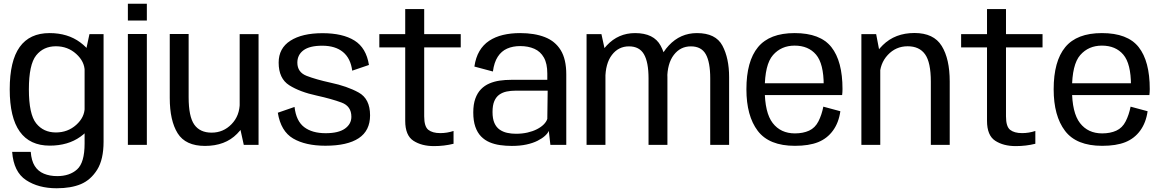

<svg xmlns="http://www.w3.org/2000/svg" viewBox="-20 -775 6220 1027"><path d="M283 232Q360 232 412.8 209.8Q465.5 187.5 499.8 132.8Q534 78 534 -17V-592.5H458.5L432.5 -471.5V-7.5Q432.5 95 392.5 131Q352.5 167 286 167Q246 167 214.8 154Q183.5 141 165.8 112.8Q148 84.5 144.5 37.5H45Q53 144.5 119.2 188.2Q185.5 232 283 232ZM246 4Q343.5 4 410.2 -43.8Q477 -91.5 477 -146L433 -200Q433 -148 387.8 -107.2Q342.5 -66.5 279 -66.5Q212.5 -66.5 173.5 -115.2Q134.5 -164 134.5 -297Q134.5 -430 173.5 -478.8Q212.5 -527.5 279 -527.5Q342.5 -527.5 387.8 -486.5Q433 -445.5 433 -394L476.5 -445.5Q476.5 -498 409.5 -548Q342.5 -598 245 -598Q138.5 -598 85.2 -523.5Q32 -449 32 -297.5Q32 -146 85.8 -71Q139.5 4 246 4Z M664 0H765.5V-593H664ZM664 -755V-665H765.5V-755Z M1284 0H1363V-592.5H1262V-100ZM989 -593H888V-251Q888 -130 930.2 -62.2Q972.5 5.5 1076.5 5.5Q1184.5 5.5 1248 -59.2Q1311.5 -124 1311.5 -196.5L1262.5 -226Q1262.5 -156 1218.5 -110.8Q1174.5 -65.5 1112 -65.5Q1049.5 -65.5 1019.2 -108.5Q989 -151.5 989 -255Z M1720.5 4.5Q1838 4.5 1898.8 -35.8Q1959.5 -76 1959.5 -158Q1959.5 -246.5 1898.2 -280.2Q1837 -314 1747 -333Q1670 -350 1620.2 -369.2Q1570.5 -388.5 1570.5 -440Q1570.5 -481.5 1603.2 -506Q1636 -530.5 1703.5 -530.5Q1773.5 -530.5 1814.5 -496.8Q1855.5 -463 1864 -397L1953.5 -427.5Q1939 -519 1876 -558.2Q1813 -597.5 1705 -597.5Q1596 -597.5 1533.2 -557.2Q1470.5 -517 1470.5 -440Q1470.5 -355 1527.2 -319Q1584 -283 1675 -263.5Q1754 -246 1806.8 -226.5Q1859.5 -207 1859.5 -150.5Q1859.5 -111.5 1825 -87Q1790.5 -62.5 1722 -62.5Q1649.5 -62.5 1606.8 -95.2Q1564 -128 1555.5 -203L1466 -172Q1482 -73 1548 -34.2Q1614 4.5 1720.5 4.5Z M2301 6.5Q2356 6.5 2406 -6V-74.5Q2371.5 -63 2335 -63Q2293.5 -63 2271.2 -80.5Q2249 -98 2249 -152.5V-521.5H2444.5V-592.5H2249V-726.5H2147.5V-592.5H2009V-521.5H2147.5V-128.5Q2147.5 -50.5 2191.5 -22Q2235.5 6.5 2301 6.5Z M2717.5 5.5Q2761.5 5.5 2796 -2Q2830.5 -9.5 2855.2 -22Q2880 -34.5 2895.2 -48.5Q2910.5 -62.5 2915.5 -75L2924 0H3009V-377Q3009 -458.5 2979.2 -506.8Q2949.5 -555 2894.2 -576.5Q2839 -598 2762 -598Q2712 -598 2670.2 -588Q2628.5 -578 2596.5 -556.8Q2564.5 -535.5 2544.5 -501.5Q2524.5 -467.5 2517.5 -419L2616.5 -392.5Q2623 -441.5 2642.5 -471.5Q2662 -501.5 2692.5 -515Q2723 -528.5 2762.5 -528.5Q2805.5 -528.5 2838.2 -514Q2871 -499.5 2889.2 -467.2Q2907.5 -435 2907.5 -381.5V-348H2714Q2682.5 -348 2653 -343.8Q2623.5 -339.5 2597.8 -328.5Q2572 -317.5 2552.8 -297.8Q2533.5 -278 2522.5 -247.5Q2511.5 -217 2511.5 -173.5Q2511.5 -128.5 2522.5 -97Q2533.5 -65.5 2553.2 -45.2Q2573 -25 2599 -14Q2625 -3 2655.2 1.2Q2685.5 5.5 2717.5 5.5ZM2739.5 -59.5Q2715 -59.5 2692.5 -64.5Q2670 -69.5 2652.2 -82Q2634.5 -94.5 2624.5 -117.2Q2614.5 -140 2614.5 -176Q2614.5 -212 2624.2 -234.5Q2634 -257 2651.2 -269Q2668.5 -281 2690.5 -285.5Q2712.5 -290 2737 -290H2909.5L2907.5 -139Q2902.5 -123.5 2888.2 -109.2Q2874 -95 2852 -83.8Q2830 -72.5 2801.5 -66Q2773 -59.5 2739.5 -59.5Z M3117.5 0H3218.5V-494L3197 -592.5H3117.5ZM3449 0H3550V-362.5Q3550 -463 3513.8 -530.5Q3477.5 -598 3377 -598Q3287.5 -598 3225.8 -532.2Q3164 -466.5 3164 -379.5L3218 -353Q3218 -435 3253 -481Q3288 -527 3344.5 -527Q3400 -527 3424.5 -484.8Q3449 -442.5 3449 -355.5ZM3779 0H3880V-362.5Q3880 -463.5 3844.2 -530.8Q3808.5 -598 3708 -598Q3619 -598 3557.2 -531.5Q3495.5 -465 3495.5 -379.5L3549 -353Q3549 -435 3584 -481Q3619 -527 3675.5 -527Q3731.5 -527 3755.2 -484.8Q3779 -442.5 3779 -355.5Z M4232 5V-61.5Q4156 -61.5 4113.2 -116.8Q4070.5 -172 4070.5 -297.5Q4070.5 -430 4114.8 -480.5Q4159 -531 4230.5 -531Q4304 -531 4345 -482.8Q4386 -434.5 4386 -318.5L4391.5 -329.5H4059.5V-266.5H4484.5Q4486.5 -281.5 4486.5 -299Q4486.5 -447.5 4427.2 -522.8Q4368 -598 4230.5 -598Q4096.5 -598 4034.5 -522.8Q3972.5 -447.5 3972.5 -297.5Q3972.5 -155 4033.2 -75Q4094 5 4232 5ZM4232 -61.5V5Q4307 5 4355.8 -14.5Q4404.5 -34 4435.5 -76.5Q4466.5 -119 4475 -180L4384 -204.5Q4375.5 -161 4357.8 -126Q4340 -91 4307.8 -76.2Q4275.5 -61.5 4232 -61.5Z M4587.5 0H4688.5V-477.5L4666.5 -592.5H4587.5ZM4959 0H5060V-339Q5060 -460 5017.2 -529.2Q4974.5 -598.5 4871.5 -598.5Q4768 -598.5 4702.2 -533.8Q4636.5 -469 4636.5 -396.5L4685.5 -365Q4685.5 -435 4728.8 -481.2Q4772 -527.5 4835 -527.5Q4897.5 -527.5 4928.2 -484.5Q4959 -441.5 4959 -338Z M5413 6.5Q5468 6.5 5518 -6V-74.5Q5483.5 -63 5447 -63Q5405.5 -63 5383.2 -80.5Q5361 -98 5361 -152.5V-521.5H5556.5V-592.5H5361V-726.5H5259.5V-592.5H5121V-521.5H5259.5V-128.5Q5259.5 -50.5 5303.5 -22Q5347.5 6.5 5413 6.5Z M5875.5 5V-61.5Q5799.5 -61.5 5756.8 -116.8Q5714 -172 5714 -297.5Q5714 -430 5758.2 -480.5Q5802.5 -531 5874 -531Q5947.5 -531 5988.5 -482.8Q6029.5 -434.5 6029.5 -318.5L6035 -329.5H5703V-266.5H6128Q6130 -281.5 6130 -299Q6130 -447.5 6070.8 -522.8Q6011.5 -598 5874 -598Q5740 -598 5678 -522.8Q5616 -447.5 5616 -297.5Q5616 -155 5676.8 -75Q5737.5 5 5875.5 5ZM5875.5 -61.5V5Q5950.5 5 5999.2 -14.5Q6048 -34 6079 -76.5Q6110 -119 6118.5 -180L6027.5 -204.5Q6019 -161 6001.2 -126Q5983.5 -91 5951.2 -76.2Q5919 -61.5 5875.5 -61.5Z"/></svg>

Font: Anybody UltraCondensed Thin
Style: Regular
Weight: 400
Version: Version 1.111